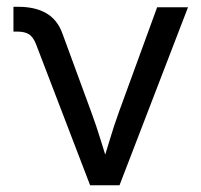

<svg xmlns="http://www.w3.org/2000/svg" viewBox="-20 -551 599 571"><path d="M248 0 87.4 -418.9Q79.1 -440.4 66.7 -448.7Q54.2 -457 31.7 -457H20V-530.8H34.2Q85 -530.8 117.9 -511.5Q150.9 -492.2 165.5 -451.7L250.5 -220.2Q266.6 -176.8 279.5 -134.3Q292.5 -91.8 305.7 -50.3H279.8Q293.5 -91.8 306.2 -134.5Q318.8 -177.2 334.5 -220.2L447.3 -529.3H539.1L335.4 0Z"/></svg>

Font: Inter 24pt
Style: Regular
Weight: 400
Designer: Rasmus Andersson
Foundry: rsms
Version: Version 4.001;git-66647c0bb